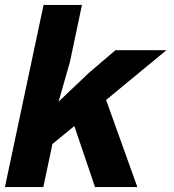

<svg xmlns="http://www.w3.org/2000/svg" viewBox="-36 -760 706 780"><path d="M141 -740H297L248 -508L202 -347L325 -464L433 -556H640L395 -354L522 0H350L266 -248L177 -175L140 0H-16Z"/></svg>

Font: Azeret Mono
Style: Bold Italic
Weight: 700
Italic angle: -12°
Designer: Martin Vácha
Foundry: Displaay
Version: Version 1.000; Glyphs 3.0.3, build 3074